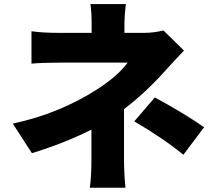

<svg xmlns="http://www.w3.org/2000/svg" viewBox="-20 -846 1040 932"><path d="M582 -316.4V-72.3Q582 -7.8 588.9 65.4H416Q423.8 10.7 423.8 -72.3V-216.8Q293.9 -151.4 134.8 -102.5L42 -246.1Q264.6 -293 451.2 -412.1Q552.7 -477.5 599.6 -542H267.6Q186.5 -542 132.8 -537.1V-694.3Q187.5 -686.5 264.6 -686.5H424.8V-731.4Q424.8 -787.1 418.9 -826.2H590.8Q584 -766.6 584 -731.4V-686.5H678.7Q726.6 -686.5 773.4 -698.2L873 -600.6Q829.1 -554.7 784.2 -504.9Q686.5 -395.5 582 -316.4ZM631.8 -256.8 731.4 -373Q866.2 -300.8 970.7 -228.5L870.1 -94.7Q772.5 -174.8 631.8 -256.8Z"/></svg>

Font: Gen Shin Gothic Heavy
Style: Bold
Weight: 900
Designer: [Source Han Sans]
Ryoko NISHIZUKA  (kana & ideographs); Paul D. Hunt (Latin, Greek & Cyrillic); Wenlong ZHANG  (bopomofo
Version: Version 1.002.20150607